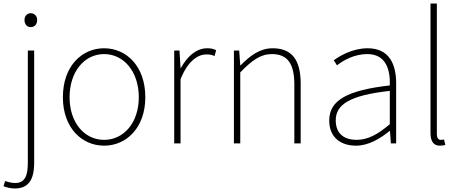

<svg xmlns="http://www.w3.org/2000/svg" viewBox="-53 -814 2613 1090"><path d="M31 256C105 256 141 211 141 110V-527H105V106C105 174 94 225 33 225C11 225 -11 218 -24 214L-33 243C-18 250 9 256 31 256ZM122 -660C142 -660 158 -675 158 -701C158 -723 142 -739 122 -739C101 -739 86 -723 86 -701C86 -675 101 -660 122 -660Z M538 13C664 13 772 -88 772 -262C772 -439 664 -540 538 -540C412 -540 304 -439 304 -262C304 -88 412 13 538 13ZM538 -20C426 -20 342 -118 342 -262C342 -407 426 -507 538 -507C650 -507 735 -407 735 -262C735 -118 650 -20 538 -20Z M936 0H972V-364C1013 -468 1071 -505 1118 -505C1139 -505 1148 -503 1165 -496L1174 -529C1156 -538 1141 -540 1123 -540C1060 -540 1009 -492 974 -428H972L966 -527H936Z M1275 0H1311V-403C1378 -472 1426 -507 1491 -507C1581 -507 1618 -450 1618 -334V0H1654V-339C1654 -475 1603 -540 1495 -540C1422 -540 1367 -498 1313 -443H1311L1305 -527H1275Z M1968 13C2038 13 2104 -26 2158 -70H2161L2166 0H2196V-341C2196 -448 2158 -540 2034 -540C1948 -540 1875 -496 1842 -472L1860 -443C1894 -470 1957 -507 2032 -507C2141 -507 2163 -414 2160 -329C1923 -302 1816 -247 1816 -130C1816 -30 1886 13 1968 13ZM1971 -20C1907 -20 1853 -50 1853 -131C1853 -220 1931 -273 2160 -298V-109C2091 -50 2034 -20 1971 -20Z M2445 13C2460 13 2466 11 2475 9L2468 -22C2457 -20 2453 -20 2449 -20C2435 -20 2427 -31 2427 -53V-794H2391V-59C2391 -8 2411 13 2445 13Z"/></svg>

Font: Harano Aji Gothic TW ExtraLight
Style: Regular
Weight: 250
Foundry: Masamichi Hosoda
Version: HaranoAjiGothicTW-ExtraLight version 20230610;ttx 4.39.4